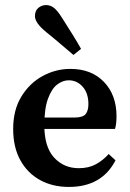

<svg xmlns="http://www.w3.org/2000/svg" viewBox="-20 -726 514 758"><path d="M252 12Q187 12 137.5 -15.5Q88 -43 60 -94Q32 -145 32 -217Q32 -292 64.5 -345Q97 -398 148.5 -426Q200 -454 258 -454Q341 -454 390.5 -402.5Q440 -351 440 -267Q440 -236 434 -217H83V-262H274Q307 -262 318 -275.5Q329 -289 329 -315Q329 -358 306.5 -383.5Q284 -409 251 -409Q228 -409 206 -392.5Q184 -376 169.5 -336.5Q155 -297 155 -231Q155 -146 193.5 -104Q232 -62 291 -62Q330 -62 358.5 -77.5Q387 -93 409 -118L436 -93Q382 12 252 12ZM300 -533 270 -509Q247 -528 223.5 -548.5Q200 -569 164 -598Q118 -635 118 -662Q118 -684 131.5 -695Q145 -706 162 -706Q179 -706 193 -695Q207 -684 224 -657Q250 -616 267.5 -588Q285 -560 300 -533Z"/></svg>

Font: Lisu Bosa ExtraBold
Style: Regular
Weight: 800
Designer: David Morse, Annie Olsen, Victor Gaultney, Frank Grießhammer (Latin)
Foundry: SIL International
Version: Version 2.000